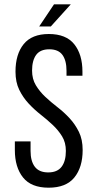

<svg xmlns="http://www.w3.org/2000/svg" viewBox="-20 -865 458 892"><path d="M309 -845 216 -742H162L231 -845ZM207 -707Q287 -707 325 -659.5Q363 -612 363 -532V-513H289V-536Q289 -584 270 -610Q251 -636 209 -636Q167 -636 148 -610Q129 -584 129 -537Q129 -498 146.5 -469Q164 -440 190 -415.5Q216 -391 246.5 -367.5Q277 -344 303 -316Q329 -288 346.5 -252.5Q364 -217 364 -168Q364 -88 325.5 -40.5Q287 7 206 7Q125 7 87 -40.5Q49 -88 49 -168V-208H122V-164Q122 -116 142 -90Q162 -64 204 -64Q246 -64 266 -90Q286 -116 286 -164Q286 -203 268.5 -231.5Q251 -260 225 -284.5Q199 -309 169 -332.5Q139 -356 113 -384Q87 -412 69.5 -447.5Q52 -483 52 -532Q52 -613 90 -660Q128 -707 207 -707Z"/></svg>

Font: Bebas Neue Regular
Style: Regular
Weight: 400
Designer: Ryoichi Tsunekawa & LGV (GE)
Foundry: Free Software Foundation, Inc.
Version: Version 1.003 August 13, 2016